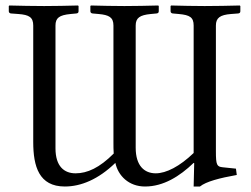

<svg xmlns="http://www.w3.org/2000/svg" viewBox="-20 -667 912 699"><path d="M766 -116V-574C766 -602 781.2 -612.9 821 -616L847 -618C852 -618.4 855 -621 855 -626V-645L853 -647C804 -646 775 -645 725 -645C677 -645 653 -646 603 -647L601 -645V-626C601 -621 605 -618.3 609 -618L631 -616C670.9 -612.4 685 -604 685 -574V-110C634 -61 585 -36 547 -36C506 -36 474 -63 474 -129V-574C474 -602 489.1 -612.2 529 -616L550 -618C555 -618.4 558 -621 558 -626V-645L556 -647C507 -646 481 -645 433 -645C385 -645 361 -646 311 -647L309 -645V-626C309 -621 313 -618.3 317 -618L339 -616C376.9 -612.6 393 -604 393 -574V-149C393 -134 393 -122 394 -108C342 -56 298 -36 255 -36C214 -36 182 -61 182 -127V-574C182 -602 196 -612.1 237 -616L258 -618C263 -618.4 266 -621 266 -626V-645L264 -647C215 -646 189 -645 141 -645C91 -645 64 -646 14 -647L12 -645V-626C12 -621 16 -618.3 20 -618L47 -616C86.3 -613.1 101 -604 101 -574V-150C101 -61 122 12 216 12C275 12 338 -14 400 -74C410 -27 449 12 508 12C575 12 634 -25 685 -74L687 -73L685 12H708C730 -6 780 -19 842 -30L839 -53L791 -58C769.6 -60.2 766 -66 766 -116Z"/></svg>

Font: Libertinus Serif
Style: Regular
Weight: 400
Designer: Philipp H. Poll
Foundry: Khaled Hosny
Version: Version 6.2